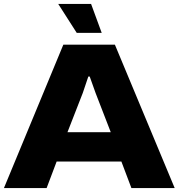

<svg xmlns="http://www.w3.org/2000/svg" viewBox="-22 -956 908 976"><path d="M-2 0 300 -729H562L866 0H646L595 -135H266L215 0ZM321 -284H541L464 -483L434 -567H427L399 -484ZM368 -789 274 -936H441L495 -789Z"/></svg>

Font: Mona Sans Expanded ExtraBold
Style: Regular
Weight: 800
Width: 7
Designer: Deni Anggara
Foundry: GitHub
Version: Version 1.001; ttfautohint (v1.8.4.7-5d5b);gftools[0.9.33]